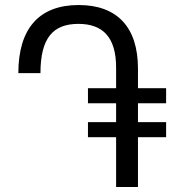

<svg xmlns="http://www.w3.org/2000/svg" viewBox="-20 -744 699 764"><path d="M330 -258V-198H442V0H529V-198H641V-258H529V-333H641V-393H529V-471C529 -637 445 -724 293 -724C137 -724 53 -632 53 -453H141C141 -594 192 -649 292 -649C390 -649 442 -595 442 -475V-393H330V-333H442V-258Z"/></svg>

Font: Noto Sans Armenian SemiCondensed
Style: Regular
Weight: 400
Width: 4
Designer: Monotype Design Team
Foundry: Monotype Imaging Inc.
Version: Version 2.008